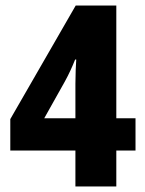

<svg xmlns="http://www.w3.org/2000/svg" viewBox="-20 -763 522 690"><path d="M467 -222H398V-93H251V-222H17V-335L252 -743H398V-338H467ZM251 -338V-462Q251 -487 252 -511Q253 -535 254 -549H250Q242 -529 233 -509.5Q224 -490 213 -470L139 -338Z"/></svg>

Font: Noto Sans Telugu UI ExtraCondensed ExtraBold
Style: Regular
Weight: 800
Width: 2
Designer: Jelle Bosma - Monotype Design Team
Foundry: Monotype Imaging Inc.
Version: Version 2.006; ttfautohint (v1.8.4.7-5d5b)